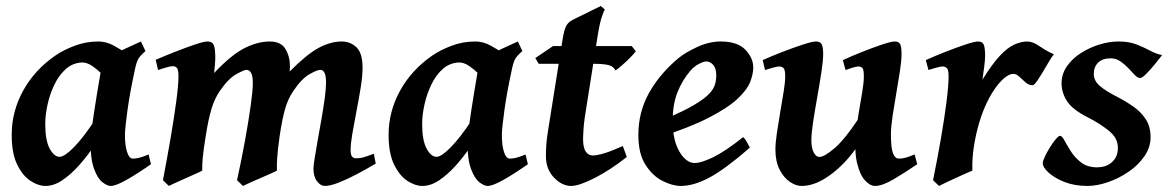

<svg xmlns="http://www.w3.org/2000/svg" viewBox="-20 -594 3857 634"><path d="M478.5 -51.8Q437 -22.5 399.9 -1.2Q362.8 20 345.7 20Q334 20 318.1 7.6Q302.2 -4.9 290.5 -36.6Q278.8 -68.4 278.8 -126.5Q278.8 -137.7 282 -162.6Q285.2 -187.5 290 -219.2Q294.9 -251 300 -282.7Q305.2 -314.5 309.6 -339.6Q314 -364.7 315.9 -376Q319.3 -391.1 342.3 -405.8Q365.2 -420.4 394.3 -433.6Q423.3 -446.8 445.3 -457L460.4 -425.3Q444.3 -411.6 437.3 -400.6Q430.2 -389.6 423.8 -356.4Q408.7 -286.6 400.6 -227.8Q392.6 -168.9 392.6 -147.5Q392.6 -113.8 399.7 -92Q406.7 -70.3 418.5 -70.3Q428.2 -70.3 439.7 -73Q451.2 -75.7 470.7 -84ZM430.7 -400.9Q417 -391.1 404.3 -369.6Q391.6 -348.1 380.9 -330.1Q370.1 -312 361.3 -312Q355 -312 343.3 -323.5Q331.5 -335 316.4 -349.9Q301.3 -364.7 284.4 -376.2Q267.6 -387.7 251.5 -387.7Q220.7 -386.7 197.8 -366.5Q174.8 -346.2 159.7 -314.7Q144.5 -283.2 137 -248.5Q129.4 -213.9 129.4 -185.1Q129.4 -130.4 144 -103.3Q158.7 -76.2 176.8 -76.2Q192.9 -76.2 223.9 -107.7Q254.9 -139.2 293.5 -197.8L284.7 -103.5Q264.2 -73.7 238.5 -45.4Q212.9 -17.1 185.3 1.5Q157.7 20 129.9 20Q106.4 20 80.6 3.2Q54.7 -13.7 36.6 -50.8Q18.6 -87.9 18.6 -148.9Q18.6 -226.1 56.6 -294.9Q94.7 -363.8 163.6 -411.1Q189.9 -429.2 227.1 -443.1Q264.2 -457 305.2 -457Q330.6 -457 355.2 -443.6Q379.9 -430.2 399.7 -416.3Q419.4 -402.3 430.7 -400.9Z M1220.7 -53.7Q1190.9 -36.1 1158.7 -19Q1126.5 -2 1098.4 9Q1070.3 20 1052.7 20Q1038.6 20 1026.9 4.6Q1015.1 -10.7 1015.1 -37.1Q1015.1 -47.4 1019.3 -73.2Q1023.4 -99.1 1029.5 -133.3Q1035.6 -167.5 1042 -203.6Q1048.3 -239.7 1052.5 -271Q1056.6 -302.2 1056.6 -321.8Q1056.6 -363.3 1037.6 -363.3Q1027.3 -363.3 1001.7 -348.9Q976.1 -334.5 948.2 -293Q930.7 -267.1 921.1 -233.4Q911.6 -199.7 903.3 -144Q897 -99.6 895.3 -72.3Q893.6 -44.9 894.5 -30.8Q887.7 -26.9 872.1 -20Q856.4 -13.2 838.1 -5.1Q819.8 2.9 804.2 9.8Q788.6 16.6 782.2 20L762.7 1Q777.3 -65.4 789.1 -130.1Q800.8 -194.8 807.9 -245.4Q814.9 -295.9 814.9 -319.8Q814.9 -363.3 793.5 -363.3Q786.1 -363.3 760.3 -349.1Q734.4 -335 706.1 -293.9Q688.5 -268.6 678 -233.4Q667.5 -198.2 659.2 -144Q651.9 -99.6 649.4 -72.3Q647 -44.9 647.9 -30.8Q641.6 -26.9 626 -20Q610.4 -13.2 592.3 -5.1Q574.2 2.9 559.1 9.8Q543.9 16.6 537.6 20L518.1 1Q531.2 -67.9 543 -136Q554.7 -204.1 562 -259Q569.3 -314 569.3 -341.8Q569.3 -364.3 564 -369.9Q558.6 -375.5 550.3 -375.5Q544.4 -375.5 532.7 -372.3Q521 -369.1 511.5 -366Q502 -362.8 502 -362.8L494.1 -396.5Q522 -408.7 557.4 -422.6Q592.8 -436.5 623 -446.8Q653.3 -457 665 -457Q680.2 -457 685.5 -446.3Q690.9 -435.5 690.9 -400.9Q690.9 -393.1 689.7 -379.4Q688.5 -365.7 687 -353Q744.6 -413.6 787.8 -435.3Q831.1 -457 871.1 -457Q907.7 -457 922.6 -432.1Q937.5 -407.2 937.5 -375Q937.5 -368.7 936.5 -357.9Q993.2 -415 1032.5 -436Q1071.8 -457 1108.4 -457Q1137.2 -457 1157.2 -437.7Q1177.2 -418.5 1177.2 -371.1Q1177.2 -343.3 1171.1 -305.2Q1165 -267.1 1157.2 -227.3Q1149.4 -187.5 1143.6 -153.3Q1137.7 -119.1 1137.7 -99.1Q1137.7 -82.5 1142.6 -76.9Q1147.5 -71.3 1155.8 -71.3Q1169.9 -71.3 1181.9 -75Q1193.8 -78.6 1214.4 -86.4Z M1723.1 -51.8Q1681.6 -22.5 1644.5 -1.2Q1607.4 20 1590.3 20Q1578.6 20 1562.7 7.6Q1546.9 -4.9 1535.2 -36.6Q1523.4 -68.4 1523.4 -126.5Q1523.4 -137.7 1526.6 -162.6Q1529.8 -187.5 1534.7 -219.2Q1539.6 -251 1544.7 -282.7Q1549.8 -314.5 1554.2 -339.6Q1558.6 -364.7 1560.5 -376Q1564 -391.1 1586.9 -405.8Q1609.9 -420.4 1638.9 -433.6Q1668 -446.8 1689.9 -457L1705.1 -425.3Q1689 -411.6 1681.9 -400.6Q1674.8 -389.6 1668.5 -356.4Q1653.3 -286.6 1645.3 -227.8Q1637.2 -168.9 1637.2 -147.5Q1637.2 -113.8 1644.3 -92Q1651.4 -70.3 1663.1 -70.3Q1672.9 -70.3 1684.3 -73Q1695.8 -75.7 1715.3 -84ZM1675.3 -400.9Q1661.6 -391.1 1648.9 -369.6Q1636.2 -348.1 1625.5 -330.1Q1614.7 -312 1606 -312Q1599.6 -312 1587.9 -323.5Q1576.2 -335 1561 -349.9Q1545.9 -364.7 1529.1 -376.2Q1512.2 -387.7 1496.1 -387.7Q1465.3 -386.7 1442.4 -366.5Q1419.4 -346.2 1404.3 -314.7Q1389.2 -283.2 1381.6 -248.5Q1374 -213.9 1374 -185.1Q1374 -130.4 1388.7 -103.3Q1403.3 -76.2 1421.4 -76.2Q1437.5 -76.2 1468.5 -107.7Q1499.5 -139.2 1538.1 -197.8L1529.3 -103.5Q1508.8 -73.7 1483.2 -45.4Q1457.5 -17.1 1429.9 1.5Q1402.3 20 1374.5 20Q1351.1 20 1325.2 3.2Q1299.3 -13.7 1281.2 -50.8Q1263.2 -87.9 1263.2 -148.9Q1263.2 -226.1 1301.3 -294.9Q1339.4 -363.8 1408.2 -411.1Q1434.6 -429.2 1471.7 -443.1Q1508.8 -457 1549.8 -457Q1575.2 -457 1599.9 -443.6Q1624.5 -430.2 1644.3 -416.3Q1664.1 -402.3 1675.3 -400.9Z M2079.6 -424.8Q2072.8 -415.5 2059.1 -401.9Q2045.4 -388.2 2031.7 -376.5Q2018.1 -364.7 2012.2 -361.3Q2006.3 -375 1989.3 -379.2Q1972.2 -383.3 1940.9 -383.3H1758.8L1747.6 -402.3L1806.2 -441.9H2065.9ZM2049.8 -75.7Q1996.1 -33.2 1944.3 -6.6Q1892.6 20 1865.7 20Q1835.9 20 1809.3 -7.6Q1782.7 -35.2 1782.7 -78.1Q1782.7 -96.7 1783.9 -116Q1785.2 -135.3 1789.6 -162.1L1836.9 -459Q1842.8 -497.1 1850.1 -509.3Q1857.4 -521.5 1870.6 -528.3L1963.9 -574.2L1977.5 -562Q1973.6 -558.6 1966.6 -536.4Q1959.5 -514.2 1952.6 -470.2L1911.1 -207Q1908.2 -188 1906.7 -167Q1905.3 -146 1905.3 -136.2Q1905.3 -106 1914.3 -93.3Q1923.3 -80.6 1937 -80.6Q1967.3 -80.6 2036.6 -111.8Z M2467.3 -371.1Q2467.3 -349.6 2457.3 -323.7Q2447.3 -297.9 2416 -268.3Q2384.8 -238.8 2321.8 -206.1Q2258.8 -173.3 2152.3 -139.2L2148.9 -189.9Q2215.8 -216.8 2255.1 -238Q2294.4 -259.3 2314 -276.9Q2333.5 -294.4 2339.4 -310.8Q2345.2 -327.1 2345.2 -345.7Q2345.2 -368.2 2335.2 -379.6Q2325.2 -391.1 2311.5 -391.1Q2303.7 -391.1 2287.6 -382.8Q2271.5 -374.5 2259.3 -359.9Q2232.9 -329.1 2217 -289.1Q2201.2 -249 2201.2 -195.3Q2201.2 -131.3 2223.4 -93.5Q2245.6 -55.7 2274.4 -55.7Q2294.9 -55.7 2334.7 -74.7Q2374.5 -93.8 2433.6 -141.1Q2439 -138.2 2446.8 -124Q2454.6 -109.9 2456.1 -106.4Q2376 -36.6 2323.7 -8.3Q2271.5 20 2228 20Q2201.2 20 2168.2 3.7Q2135.3 -12.7 2111.6 -49.6Q2087.9 -86.4 2087.9 -147.9Q2087.9 -224.6 2123.5 -287.8Q2159.2 -351.1 2220.7 -402.3Q2242.7 -420.4 2282 -438.7Q2321.3 -457 2359.9 -457Q2415 -457 2441.2 -429.9Q2467.3 -402.8 2467.3 -371.1Z M3008.8 -51.8Q2970.2 -25.4 2931.9 -2.7Q2893.6 20 2869.6 20Q2852.5 20 2835.7 1Q2818.8 -18.1 2809.8 -57.1Q2800.8 -96.2 2806.6 -156.2Q2809.6 -186.5 2815.7 -221.9Q2821.8 -257.3 2827.1 -289.6Q2832.5 -321.8 2832.5 -341.8Q2832.5 -364.3 2827.6 -369.4Q2822.8 -374.5 2814.5 -374.5Q2808.1 -374.5 2795.2 -370.6Q2782.2 -366.7 2772 -362.8L2763.2 -395.5Q2790.5 -408.2 2826.2 -422.4Q2861.8 -436.5 2892.3 -446.8Q2922.9 -457 2934.6 -457Q2948.2 -457 2952.6 -447.8Q2957 -438.5 2957 -416Q2957 -394.5 2951.7 -359.6Q2946.3 -324.7 2939.5 -285.4Q2932.6 -246.1 2927.2 -210Q2921.9 -173.8 2921.9 -149.9Q2921.9 -105.5 2928.7 -87.9Q2935.5 -70.3 2947.8 -70.3Q2960.4 -70.3 2971.4 -73.5Q2982.4 -76.7 3000 -84ZM2813.5 -200.2 2808.1 -106.4Q2770.5 -52.2 2721.2 -16.1Q2671.9 20 2627 20Q2608.4 20 2588.4 6.6Q2568.4 -6.8 2554.4 -33.7Q2540.5 -60.5 2540.5 -100.1Q2540.5 -122.1 2545.4 -155.3Q2550.3 -188.5 2556.6 -224.9Q2563 -261.2 2567.9 -292.5Q2572.8 -323.7 2572.8 -341.8Q2572.8 -364.3 2567.1 -369.4Q2561.5 -374.5 2552.7 -374.5Q2546.9 -374.5 2532.2 -370.6Q2517.6 -366.7 2506.3 -362.8L2498.5 -395.5Q2526.4 -408.2 2563 -422.4Q2599.6 -436.5 2631.1 -446.8Q2662.6 -457 2674.3 -457Q2688.5 -457 2693.4 -447.8Q2698.2 -438.5 2698.2 -416Q2698.2 -394.5 2692.4 -356Q2686.5 -317.4 2678.7 -273.7Q2670.9 -230 2665 -191.4Q2659.2 -152.8 2659.2 -131.8Q2659.2 -104.5 2667.2 -90.1Q2675.3 -75.7 2685.1 -75.7Q2702.1 -75.7 2735.8 -104.7Q2769.5 -133.8 2813.5 -200.2Z M3460 -415Q3453.6 -407.2 3443.8 -390.6Q3434.1 -374 3423.3 -356Q3412.6 -337.9 3403.6 -325.2Q3394.5 -312.5 3389.6 -312.5Q3377.4 -312.5 3366.7 -321.8Q3356 -331.1 3345.9 -340.6Q3335.9 -350.1 3326.7 -350.1Q3309.6 -350.1 3288.1 -328.9Q3266.6 -307.6 3246.6 -270.8Q3226.6 -233.9 3212.9 -187Q3202.1 -150.4 3195.8 -109.9Q3189.5 -69.3 3190.9 -30.8Q3180.7 -26.4 3157.2 -15.9Q3133.8 -5.4 3111.3 5.1Q3088.9 15.6 3080.6 20L3061 1Q3075.2 -68.4 3086.9 -136Q3098.6 -203.6 3105.5 -258.1Q3112.3 -312.5 3112.3 -341.8Q3112.3 -364.3 3106.4 -369.4Q3100.6 -374.5 3092.3 -374.5Q3085.4 -374.5 3069.3 -369.9Q3053.2 -365.2 3045.9 -362.8L3037.1 -395.5Q3064.9 -408.2 3100.8 -422.4Q3136.7 -436.5 3167.5 -446.8Q3198.2 -457 3210 -457Q3223.6 -457 3228.3 -447Q3232.9 -437 3232.9 -408.2Q3232.9 -397.9 3230 -373.8Q3227.1 -349.6 3224.1 -331.1Q3255.9 -382.3 3281.5 -409.7Q3307.1 -437 3329.6 -447Q3352.1 -457 3373 -457Q3390.1 -457 3414.3 -440.4Q3438.5 -423.8 3460 -415Z M3817.4 -412.1Q3806.2 -397.5 3791.5 -379.6Q3776.9 -361.8 3763.9 -349.1Q3751 -336.4 3744.6 -336.4Q3736.8 -336.4 3727.3 -346.2Q3717.8 -356 3705.8 -368.9Q3693.8 -381.8 3679.4 -391.6Q3665 -401.4 3647.5 -401.4Q3620.6 -401.4 3606.2 -387.2Q3591.8 -373 3591.8 -350.1Q3591.8 -327.1 3611.8 -310.1Q3631.8 -293 3671.4 -272.9Q3697.8 -259.3 3722.7 -241.9Q3747.6 -224.6 3763.4 -200.2Q3779.3 -175.8 3779.3 -141.1Q3779.3 -107.4 3759 -78.1Q3738.8 -48.8 3706.8 -26.9Q3674.8 -4.9 3638.4 7.6Q3602.1 20 3570.3 20Q3528.8 20 3495.6 7.1Q3462.4 -5.9 3442.9 -23.7Q3423.3 -41.5 3423.3 -55.2Q3423.3 -62 3430.2 -76.7Q3437 -91.3 3446.8 -107.2Q3456.5 -123 3466.1 -134.3Q3475.6 -145.5 3480.5 -145.5Q3486.8 -145.5 3495.1 -129.9Q3503.4 -114.3 3516.6 -93.5Q3529.8 -72.8 3550.5 -57.1Q3571.3 -41.5 3602.1 -41.5Q3633.8 -41.5 3652.6 -59.3Q3671.4 -77.1 3671.4 -105.5Q3671.4 -138.7 3640.9 -162.8Q3610.4 -187 3573.7 -205.6Q3522 -231.4 3503.7 -259.5Q3485.4 -287.6 3485.4 -318.8Q3485.4 -349.6 3502.9 -375Q3520.5 -400.4 3549.1 -418.7Q3577.6 -437 3610.4 -447Q3643.1 -457 3673.3 -457Q3708 -457 3732.9 -447.3Q3757.8 -437.5 3777.6 -426.8Q3797.4 -416 3817.4 -412.1Z"/></svg>

Font: Gentium Plus
Style: Bold Italic
Weight: 700
Italic angle: -8°
Designer: Victor Gaultney, Annie Olsen, Iska Routamaa, Becca Hirsbrunner
Foundry: SIL International
Version: Version 6.101